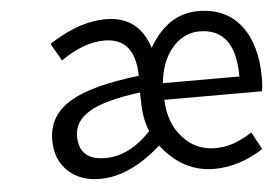

<svg xmlns="http://www.w3.org/2000/svg" viewBox="-45 -617 990 690"><g transform="rotate(-5 450.0 -272.0)"><path d="M176 -27Q130 -69 130 -140Q130 -229 210 -277Q287 -324 460 -344Q458 -481 348 -481Q273 -481 190 -423L154 -486Q199 -515 245 -534Q305 -557 359 -557Q478 -557 515 -440Q582 -557 693 -557Q792 -557 847 -487Q900 -417 900 -300Q900 -265 896 -250H544Q547 -165 595 -113Q641 -61 713 -61Q778 -61 845 -106L879 -43Q791 13 702 13Q588 13 511 -88Q398 13 290 13Q219 13 176 -27ZM480 -143Q460 -189 460 -256L459 -284Q330 -267 275 -234Q220 -201 220 -147Q220 -60 315 -60Q403 -60 480 -143ZM544 -310H820Q820 -484 691 -484Q634 -484 593 -437Q552 -390 544 -310Z"/></g></svg>

Font: Source Han Sans Regular
Style: Regular
Weight: 400
Designer: Ryoko NISHIZUKA  (kana & ideographs); Paul D. Hunt (Latin, Greek & Cyrillic); Wenlong ZHANG  (bopomofo); Sandoll Communi
Foundry: Adobe Systems Incorporated
Version: Version 1.00 January 18, 2024, initial release